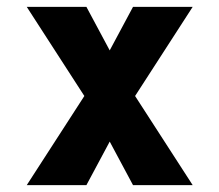

<svg xmlns="http://www.w3.org/2000/svg" viewBox="-20 -540 640 560"><path d="M58 0 226 -260 58 -520H232L300 -393L368 -520H542L374 -260L542 0H368L300 -127L232 0Z"/></svg>

Font: Iosevka Aile Heavy
Style: Regular
Weight: 900
Designer: Belleve Invis
Foundry: Belleve Invis
Version: Version 31.1.0; ttfautohint (v1.8.4)